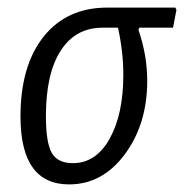

<svg xmlns="http://www.w3.org/2000/svg" viewBox="-20 -478 485 506"><path d="M162 8Q34 8 34 -171Q34 -305 95 -381.5Q156 -458 263 -458H442L445 -452L436 -405H347L345 -399Q368 -332 368 -265Q368 -151 309 -71.5Q250 8 162 8ZM172 -48Q233 -48 269 -112.5Q305 -177 305 -281Q305 -341 291 -405H250Q179 -405 140 -344.5Q101 -284 101 -172Q101 -102 116.5 -75Q132 -48 172 -48Z"/></svg>

Font: Alegreya Sans
Style: Italic
Weight: 400
Italic angle: -7°
Designer: Juan Pablo del Peral
Foundry: Huerta Tipografica
Version: Version 2.007